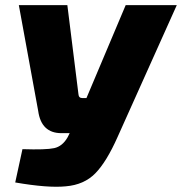

<svg xmlns="http://www.w3.org/2000/svg" viewBox="-20 -710 705 744"><path d="M665 -690 436 -180Q393 -83 349.5 -38.5Q306 6 235 12Q166 19 39 -3L67 -132Q158 -129 190 -136Q222 -143 242 -178L250 -194H218Q140 -194 128 -280L53 -690H241L284 -345Q285 -330 299 -330H315L467 -690Z"/></svg>

Font: Ezarion Extra Bold
Style: Italic
Weight: 800
Italic angle: -8°
Designer: Natanael Gama
Version: Version 1.001;PS 001.001;hotconv 1.0.70;makeotf.lib2.5.58329